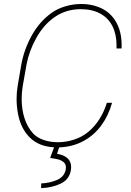

<svg xmlns="http://www.w3.org/2000/svg" viewBox="-20 -741 668 978"><path d="M599.6 -511.7Q599.6 -500 599.1 -494.1H573.2Q573.7 -499 573.7 -509.3Q573.7 -565.9 552.7 -607.7Q531.7 -649.4 490.5 -671.9Q449.2 -694.3 390.1 -694.3Q315.9 -693.8 258.5 -654.1Q201.2 -614.3 164.1 -545.9Q128.4 -481.9 115.2 -412.6L95.7 -302.2Q90.3 -268.6 90.3 -236.8Q90.3 -184.6 104.7 -139.2Q119.1 -93.8 148.4 -61.5Q168 -40 201.7 -28.3Q235.4 -16.6 274.9 -16.6Q317.4 -16.6 358.6 -30.3Q399.9 -43.9 431.6 -70.8Q495.6 -125.5 524.4 -217.3H550.8Q532.2 -150.9 494.9 -100.6Q457.5 -50.3 403.1 -21.5Q348.6 7.3 281.2 9.8L270.5 42.5Q303.7 47.4 323 64.2Q342.3 81.1 342.3 110.8Q342.3 114.7 341.3 124.5Q333.5 172.9 289.6 194.1Q245.6 215.3 189.5 217.3L189.9 193.4Q233.4 191.4 270 175.8Q306.6 160.2 314.5 124.5Q315.9 118.2 315.9 112.8Q315.9 94.7 303.7 84.7Q291.5 74.7 276.6 71Q261.7 67.4 235.4 63.5L255.4 9.3Q178.7 5.4 132.8 -39.6Q86.9 -84.5 72.3 -158.2Q64.5 -196.8 64.5 -236.8Q64.5 -272 69.8 -302.2L87.9 -408.7Q102.1 -488.8 141.4 -559.6Q180.7 -630.4 241.2 -674.3Q271.5 -696.3 311.8 -708.5Q352.1 -720.7 394.5 -720.7Q440.9 -720.7 481.7 -705.3Q522.5 -689.9 549.8 -659.2Q599.6 -602.1 599.6 -511.7Z"/></svg>

Font: Mardoto Thin
Style: Italic
Weight: 250
Italic angle: -12°
Designer: Christian Robertson, Vahan Hovhannisyan
Foundry: Google
Version: Version 1.000